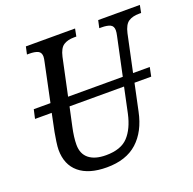

<svg xmlns="http://www.w3.org/2000/svg" viewBox="-127 -843 990 983"><g transform="rotate(-20 367.5 -352.0)"><path d="M735 -714 727 -673H716Q680 -673 658 -658.5Q636 -644 626 -600L583 -398H674L664 -349H573L542 -203Q521 -101 459.5 -45.5Q398 10 293 10Q195 10 142.5 -34Q90 -78 90 -159Q90 -175 94 -203Q98 -231 102 -252L122 -349H31L42 -398H133L176 -603Q181 -625 181 -634Q181 -657 164.5 -665Q148 -673 117 -673H105L114 -714H382L374 -673H362Q326 -673 304 -658.5Q282 -644 272 -600L229 -398H527L571 -605Q575 -623 575 -634Q575 -657 558.5 -665Q542 -673 511 -673H499L508 -714ZM516 -349H219L197 -247Q185 -192 185 -152Q185 -102 217.5 -76Q250 -50 310 -50Q391 -50 430.5 -92Q470 -134 487 -212Z"/></g></svg>

Font: Noto Serif Narrow
Style: Italic
Weight: 400
Width: 4
Italic angle: -12°
Designer: Monotype Design Team
Foundry: Monotype Imaging Inc.
Version: Version 1.001